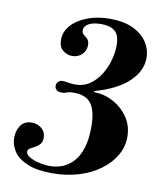

<svg xmlns="http://www.w3.org/2000/svg" viewBox="-82 -778 728 857"><g transform="rotate(10 282.5 -349.0)"><path d="M211 13Q143 13 100 -5Q57 -23 37.5 -52Q18 -81 18 -114Q18 -146 34.5 -170Q51 -194 85 -194Q111 -194 129.5 -178Q148 -162 148 -136Q148 -117 138.5 -106.5Q129 -96 117 -90Q105 -84 95.5 -78.5Q86 -73 86 -63Q86 -50 103.5 -39.5Q121 -29 147 -23Q173 -17 197 -17Q228 -17 255.5 -28.5Q283 -40 304 -64Q325 -88 337 -126.5Q349 -165 349 -220Q349 -293 325 -325.5Q301 -358 245 -358Q228 -358 220.5 -355.5Q213 -353 207.5 -351Q202 -349 192 -349Q175 -349 167.5 -356.5Q160 -364 160 -374Q160 -387 168.5 -394Q177 -401 187 -401Q195 -401 211.5 -398Q228 -395 245 -395Q283 -395 311.5 -415Q340 -435 359 -466Q378 -497 387.5 -532.5Q397 -568 397 -598Q397 -646 375 -663.5Q353 -681 314 -681Q277 -681 256.5 -669.5Q236 -658 236 -640Q236 -627 245 -620Q254 -613 262.5 -604.5Q271 -596 271 -577Q271 -553 253.5 -535.5Q236 -518 209 -518Q187 -518 167.5 -533Q148 -548 148 -581Q148 -618 174 -647Q200 -676 245.5 -693.5Q291 -711 347 -711Q410 -711 452.5 -691Q495 -671 516.5 -638Q538 -605 538 -566Q538 -507 486 -458Q434 -409 334 -381V-376Q379 -376 420.5 -354Q462 -332 488.5 -293.5Q515 -255 515 -205Q515 -160 492.5 -121Q470 -82 429 -51.5Q388 -21 332.5 -4Q277 13 211 13Z"/></g></svg>

Font: Libre Bodoni
Style: Bold Italic
Weight: 700
Italic angle: -13°
Version: Version 2.005;gftools[0.9.23]